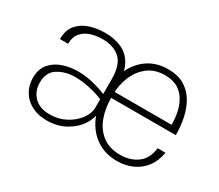

<svg xmlns="http://www.w3.org/2000/svg" viewBox="-94 -683 1021 896"><g transform="rotate(30 416.0 -235.5)"><path d="M392 -150.5H387V-307Q387 -385.5 352.2 -417.5Q317.5 -449.5 257 -449.5Q224 -449.5 194.5 -440Q165 -430.5 146.5 -408.8Q128 -387 128 -350H84Q84 -399 108.8 -427.8Q133.5 -456.5 172.2 -468.8Q211 -481 253 -481Q303 -481 341.5 -464Q380 -447 402 -408.8Q424 -370.5 424 -307V-170ZM219.5 10Q172 10 137.2 -8.5Q102.5 -27 83.8 -59Q65 -91 65 -130.5Q65 -177.5 89.2 -206.5Q113.5 -235.5 152.2 -248.8Q191 -262 234 -262Q274 -262 314.5 -252.2Q355 -242.5 390 -227.5V-199Q358 -214 314.5 -223.2Q271 -232.5 235.5 -232.5Q182.5 -232.5 143.2 -208Q104 -183.5 104 -127.5Q104 -82.5 133 -52Q162 -21.5 218 -21.5Q265 -21.5 303.2 -42Q341.5 -62.5 364.2 -93.5Q387 -124.5 387 -155.5H412Q412 -112.5 386.5 -74.5Q361 -36.5 317.5 -13.2Q274 10 219.5 10ZM597.5 10Q534.5 10 487.8 -21.2Q441 -52.5 415.5 -108.2Q390 -164 390 -237.5Q390 -310.5 415.2 -365.2Q440.5 -420 486 -450.5Q531.5 -481 593 -481Q644.5 -481 679.8 -460.5Q715 -440 736.2 -404.5Q757.5 -369 767 -324.5Q776.5 -280 776.5 -232H421.5V-264H758L735 -249Q736.5 -284 730.8 -319.2Q725 -354.5 709.5 -384Q694 -413.5 666 -431.5Q638 -449.5 594.5 -449.5Q539 -449.5 502 -420.5Q465 -391.5 446.5 -345.8Q428 -300 428 -250V-233Q428 -174 446.2 -126.2Q464.5 -78.5 501.8 -50.5Q539 -22.5 596.5 -22.5Q651.5 -22.5 689.2 -50.8Q727 -79 733.5 -137H775.5Q768.5 -90.5 743.8 -57.5Q719 -24.5 681.5 -7.2Q644 10 597.5 10Z"/></g></svg>

Font: Karla ExtraLight
Style: Regular
Weight: 250
Designer: Jonathan Pinhorn
Version: Version 2.004;gftools[0.9.33]